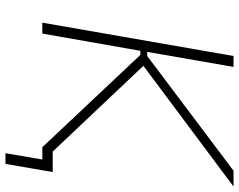

<svg xmlns="http://www.w3.org/2000/svg" viewBox="-106 -634 875 703"><g transform="rotate(90 331.5 -282.5)"><path d="M519 0H564L541 135H580L610 -38H535L221 -370L663 -700H605L185 -384H170L225 -700H185L63 0H103L166 -359H181Z"/></g></svg>

Font: Fixel Display 20240404 ExLight
Style: Italic
Weight: 200
Italic angle: -10°
Designer: AlfaBravo + MacPaw
Foundry: Kyrylo Tkachov, Marchela Mozhyna, Serhii Makarenko, Maria Weinstein, Zakhar Kryvoshyya
Version: Version 1.211;Glyphs 3.2 (3225)